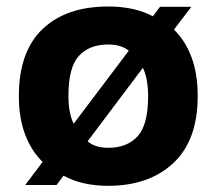

<svg xmlns="http://www.w3.org/2000/svg" viewBox="-20 -576 684 606"><path d="M529 -482.5Q565.5 -447 584.8 -394.5Q604 -342 604 -273Q604 -133 527 -61.2Q450 10.5 321.5 10.5Q239 10.5 180.5 -21.5L158.5 8H59.5L114.5 -65Q78.5 -100 59 -152.2Q39.5 -204.5 39.5 -272.5Q39.5 -413 114.2 -484.2Q189 -555.5 321.5 -555.5Q405 -555.5 462.5 -524.5L485 -554.5H584ZM321.5 -435.5Q262 -435.5 229 -399.5Q196 -363.5 196 -273.5Q196 -219 212.5 -185.5L386.5 -416Q362.5 -435.5 321.5 -435.5ZM321.5 -109.5Q381.5 -109.5 414.5 -146Q447.5 -182.5 447.5 -272Q447.5 -328 431 -362L256.5 -130Q280.5 -109.5 321.5 -109.5Z"/></svg>

Font: Encode Sans Semi Expanded
Style: Bold
Weight: 700
Width: 6
Designer: Multiple Designers
Foundry: Impallari Type
Version: Version 3.000; ttfautohint (v1.8.3) -l 8 -r 50 -G 200 -x 14 